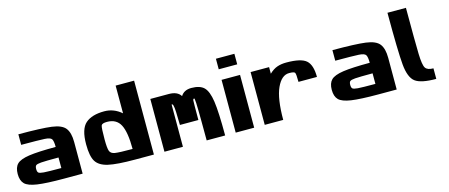

<svg xmlns="http://www.w3.org/2000/svg" viewBox="-52 -1536 5135 2196"><g transform="rotate(-15 2515.5 -437.5)"><path d="M500 -125V-250Q341.8 -250 293 -246.1Q244.1 -242.2 231.4 -230.5Q218.8 -218.8 218.8 -187.5Q218.8 -156.2 231.4 -144.5Q244.1 -132.8 293 -128.9Q341.8 -125 500 -125ZM718.8 -375V0H500Q289.1 0 183.6 -15.6Q78.1 -31.2 39.1 -70.3Q0 -109.4 0 -187.5Q0 -265.6 39.1 -304.7Q78.1 -343.8 183.6 -359.4Q289.1 -375 500 -375Q500 -445.3 484.4 -468.8Q468.8 -492.2 402.3 -496.1Q335.9 -500 125 -500V-625Q398.4 -625 516.6 -609.4Q634.8 -593.8 676.8 -539.1Q718.8 -484.4 718.8 -375Z M1343.8 -875H1562.5V0H1343.8Q1125 0 1023.4 -23.4Q921.9 -46.9 882.8 -109.4Q843.8 -171.9 843.8 -312.5Q843.8 -494.1 918.9 -559.6Q994.1 -625 1140.6 -625Q1253.9 -625 1343.8 -546.9ZM1140.6 -500Q1082 -500 1072.3 -476.6Q1062.5 -453.1 1062.5 -312.5Q1062.5 -210.9 1075.2 -175.8Q1087.9 -140.6 1136.7 -132.8Q1185.5 -125 1343.8 -125Q1343.8 -324.2 1297.9 -412.1Q1252 -500 1140.6 -500Z M1906.2 0H1687.5V-625H1906.2Q2007.8 -625 2046.9 -562.5Q2085.9 -625 2171.9 -625Q2273.4 -625 2321.3 -578.1Q2369.1 -531.2 2387.7 -405.3Q2406.2 -279.3 2406.2 0H2187.5Q2187.5 -70.3 2186.5 -223.6Q2185.5 -377 2182.6 -441.4Q2179.7 -505.9 2171.9 -500Q2160.2 -500 2158.2 -480.5Q2156.2 -460.9 2156.2 -250H1937.5Q1937.5 -296.9 1933.6 -404.3Q1929.7 -511.7 1906.2 -500Z M2750 -875V-750H2531.2V-875ZM2750 0H2531.2V-625H2750Z M3296.9 -625Q3472.7 -625 3533.2 -570.3Q3593.8 -515.6 3593.8 -375H3375Q3375 -468.8 3365.2 -484.4Q3355.5 -500 3296.9 -500Q3207 -500 3150.4 -376Q3093.8 -252 3093.8 0H2875V-625H3093.8V-546.9Q3140.6 -591.8 3188.5 -608.4Q3236.3 -625 3296.9 -625Z M4218.8 -125V-250Q4060.5 -250 4011.7 -246.1Q3962.9 -242.2 3950.2 -230.5Q3937.5 -218.8 3937.5 -187.5Q3937.5 -156.2 3950.2 -144.5Q3962.9 -132.8 4011.7 -128.9Q4060.5 -125 4218.8 -125ZM4437.5 -375V0H4218.8Q4007.8 0 3902.3 -15.6Q3796.9 -31.2 3757.8 -70.3Q3718.8 -109.4 3718.8 -187.5Q3718.8 -265.6 3757.8 -304.7Q3796.9 -343.8 3902.3 -359.4Q4007.8 -375 4218.8 -375Q4218.8 -445.3 4203.1 -468.8Q4187.5 -492.2 4121.1 -496.1Q4054.7 -500 3843.8 -500V-625Q4117.2 -625 4235.4 -609.4Q4353.5 -593.8 4395.5 -539.1Q4437.5 -484.4 4437.5 -375Z M4781.2 -875Q4781.2 -460.9 4785.2 -328.1Q4789.1 -195.3 4812.5 -160.2Q4835.9 -125 4906.2 -125V0Q4726.6 0 4659.2 -50.8Q4591.8 -101.6 4577.1 -257.8Q4562.5 -414.1 4562.5 -875Z"/></g></svg>

Font: CraftyPE
Style: Regular
Weight: 400
Designer: Erek Butcher
Foundry: Haunted Coop
Version: Version 0.018;April 4, 2024;FontCreator 15.0.0.2962 64-bit